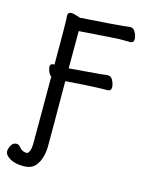

<svg xmlns="http://www.w3.org/2000/svg" viewBox="-187 -796 816 1045"><g transform="rotate(15 221.0 -273.0)"><path d="M47 168Q0 168 -29 150.5Q-58 133 -58 112Q-58 97 -48 78.5Q-38 60 -18 60Q-5 60 4 72Q20 94 47 94Q55 94 62 78Q69 62 69 31V-342Q59 -348 52 -365Q45 -382 45 -393Q47 -410 65 -410Q68 -409 69 -409Q69 -649 67.5 -662Q66 -675 66 -685Q66 -705 86 -705Q101 -705 137 -692Q361 -707 381 -710Q407 -714 416 -714Q434 -714 444.5 -693.5Q455 -673 455 -656Q455 -635 434 -635H370Q358 -635 149 -620V-410Q314 -423 330 -425Q357 -429 365 -429Q384 -429 394 -408.5Q404 -388 404 -371Q404 -350 383 -350Q307 -350 149 -338Q149 -202 150 -84V30Q149 103 113 144Q91 168 47 168Z"/></g></svg>

Font: LXGW WenKai Mono TC
Style: Bold
Weight: 700
Designer: LXGW / Fontworks Inc.
Foundry: LXGW / Fontworks Inc.
Version: Version 1.330